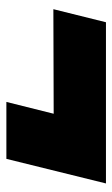

<svg xmlns="http://www.w3.org/2000/svg" viewBox="108 -518 360 617"><g transform="rotate(90 288.5 -210.0)"><path d="M491 -50H308L346 -202L10 -201L52 -370H570Z"/></g></svg>

Font: TypoPRO Sinkin Sans
Style: 900 X Black Italic
Weight: 950
Italic angle: -112°
Designer: Keith Bates
Foundry: K-Type
Version: Sinkin Sans (version 1.0)  by Keith Bates   •   © 2014   www